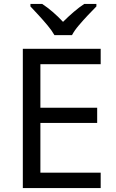

<svg xmlns="http://www.w3.org/2000/svg" viewBox="-20 -964 596 984"><path d="M496 0H97V-714H496V-635H187V-412H478V-334H187V-79H496ZM259 -784Q246 -807 224 -833.5Q202 -860 178 -886Q154 -912 136 -931V-944H196Q222 -927 250 -903Q278 -879 303 -852Q330 -879 358 -903Q386 -927 412 -944H474V-931Q455 -912 430.5 -886Q406 -860 383.5 -833.5Q361 -807 349 -784Z"/></svg>

Font: Noto Sans Zanabazar Square
Style: Regular
Weight: 400
Version: Version 2.005; ttfautohint (v1.8.4.7-5d5b)